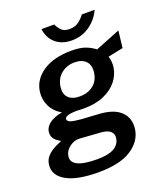

<svg xmlns="http://www.w3.org/2000/svg" viewBox="-168 -803 936 1081"><g transform="rotate(-20 300.0 -262.0)"><path d="M236 171Q107.5 171 43.2 134Q-21 97 -12.5 34Q-9 8 6.2 -9.8Q21.5 -27.5 40.5 -39Q59.5 -50.5 75.5 -57Q91.5 -63.5 97 -66.5Q90.5 -71 77.8 -79.5Q65 -88 55.8 -103Q46.5 -118 50 -141.5Q53 -165.5 79 -186.2Q105 -207 156.5 -217Q114 -240 93.8 -281Q73.5 -322 79.5 -368Q89 -438.5 154 -481.8Q219 -525 325 -525Q377 -525 408.5 -513Q440 -501 464 -482Q479 -488 507.2 -499.2Q535.5 -510.5 564.8 -522.2Q594 -534 613 -541.5L601 -440L511 -421.5Q520.5 -389 516.5 -357Q510.5 -313 481.5 -276.2Q452.5 -239.5 402 -217.2Q351.5 -195 280 -195Q270.5 -195 257.8 -195.5Q245 -196 239 -196.5Q199 -196 182.5 -189.8Q166 -183.5 165.5 -172.5Q166 -158.5 186 -152.5Q206 -146.5 247 -143Q266 -141.5 293.2 -140.2Q320.5 -139 352 -136.5Q439 -131 479.2 -90.8Q519.5 -50.5 511 13Q501 83 432.5 127Q364 171 236 171ZM284 -266.5Q331 -266.5 364 -292.5Q397 -318.5 403 -365Q409 -409 386 -433Q363 -457 319.5 -457Q271.5 -457 238 -429.2Q204.5 -401.5 198 -353.5Q192.5 -312.5 215 -289.5Q237.5 -266.5 284 -266.5ZM256.5 99.5Q383.5 99.5 394 22.5Q397 -2 379.5 -17.5Q362 -33 322 -35.5L198.5 -44Q167 -46 138.5 -24.2Q110 -2.5 106 29Q101.5 63.5 137.8 81.5Q174 99.5 256.5 99.5ZM349.5 -578Q290 -578 252.8 -610Q215.5 -642 208.5 -696.5H285Q293 -678 309 -660.2Q325 -642.5 359 -642.5Q391.5 -642.5 413.8 -659.5Q436 -676.5 450.5 -696.5H527Q504.5 -645.5 457.2 -611.8Q410 -578 349.5 -578Z"/></g></svg>

Font: Public Sans SemiBold
Style: Italic
Weight: 600
Italic angle: -8°
Designer: The Public Sans project authors (U.S. Web Design System). Libre Franklin designed by Pablo Impallari and Rodrigo Fuenzal
Version: Version 1.007; ttfautohint (v1.8.1) -l 8 -r 50 -G 200 -x 14 